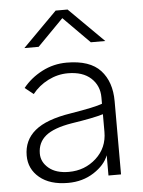

<svg xmlns="http://www.w3.org/2000/svg" viewBox="-55 -815 653 877"><g transform="rotate(-5 271.5 -376.5)"><path d="M104.5 -127Q104.5 -87.9 137.7 -60.1Q170.9 -32.2 229.5 -32.2Q302.7 -32.2 355 -79.6Q407.2 -127 407.2 -200.2V-281.2Q363.3 -267.6 260.7 -252Q178.7 -238.3 141.6 -208Q104.5 -177.7 104.5 -127ZM43.9 -123Q43.9 -193.4 96.2 -236.8Q148.4 -280.3 261.7 -297.9Q375 -316.4 407.2 -329.1V-358.4Q407.2 -412.1 369.6 -446.8Q332 -481.4 263.7 -481.4Q216.8 -481.4 173.3 -459.5Q129.9 -437.5 100.6 -400.4L61.5 -431.6Q96.7 -475.6 149.4 -502.9Q202.1 -530.3 262.7 -530.3Q369.1 -530.3 417.5 -477.5Q465.8 -424.8 465.8 -335.9V0H408.2V-92.8Q391.6 -48.8 340.3 -15.6Q289.1 17.6 221.7 17.6Q138.7 17.6 91.3 -22Q43.9 -61.5 43.9 -123ZM76.2 -613.3 233.4 -771.5H288.1L447.3 -613.3H380.9L260.7 -734.4L141.6 -613.3Z"/></g></svg>

Font: Gothic A1 Light
Style: Regular
Weight: 300
Version: Version 2.50